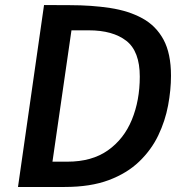

<svg xmlns="http://www.w3.org/2000/svg" viewBox="-20 -743 732 763"><path d="M51.5 0 155 -723Q159.5 -723 189.5 -722.8Q219.5 -722.5 257 -722.5Q344 -722.5 417.8 -711.2Q491.5 -700 545.8 -670.2Q600 -640.5 629.8 -585.5Q659.5 -530.5 659.5 -442Q659.5 -385.5 648 -324Q636.5 -262.5 609 -205Q581.5 -147.5 533.2 -101Q485 -54.5 412.2 -27.2Q339.5 0 237 0ZM188.5 -100.5H248Q345 -100.5 408.8 -145.5Q472.5 -190.5 504 -267.2Q535.5 -344 535.5 -438.5Q535.5 -539 482 -580.8Q428.5 -622.5 332.5 -622.5H264Z"/></svg>

Font: Public Sans SemiBold
Style: Italic
Weight: 600
Italic angle: -8°
Designer: The Public Sans project authors (U.S. Web Design System). Libre Franklin designed by Pablo Impallari and Rodrigo Fuenzal
Version: Version 1.007; ttfautohint (v1.8.1) -l 8 -r 50 -G 200 -x 14 